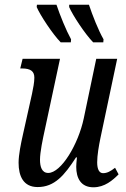

<svg xmlns="http://www.w3.org/2000/svg" viewBox="-20 -786 535 816"><path d="M376 -606H419L420 -619C398 -657 373 -721 358 -766H274V-756C289 -721 341 -642 376 -606ZM238 -606H281L282 -619C261 -657 235 -721 220 -766H137L136 -756C151 -721 203 -642 238 -606ZM377 10C425 10 459 -20 484 -45L469 -73C450 -58 435 -50 418 -50C402 -50 393 -66 393 -96C393 -126 400 -166 407 -200L478 -536H389L336 -283C313 -173 240 -51 185 -51C158 -51 150 -77 150 -107C150 -140 162 -196 171 -237L235 -536H76L66 -495H74C110 -495 126 -483 126 -456C126 -436 121 -411 116 -387L77 -212C69 -176 59 -129 59 -94C59 -38 79 9 140 9C212 9 254 -41 303 -117H307C305 -98 304 -86 304 -77C304 -30 323 10 377 10Z"/></svg>

Font: Noto Serif ExtraCondensed
Style: Italic
Weight: 400
Width: 2
Italic angle: -12°
Designer: Monotype Design Team
Foundry: Monotype Imaging Inc.
Version: Version 2.014